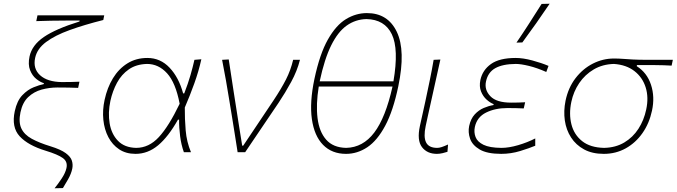

<svg xmlns="http://www.w3.org/2000/svg" viewBox="-20 -814 3619 1027"><path d="M272 193Q290 171 310 140.8Q330 110.5 335.5 85Q343 51 316.2 31.5Q289.5 12 223.5 -8Q130 -36.5 85.2 -85Q40.5 -133.5 59 -219.5Q71 -275 99.5 -304.8Q128 -334.5 160 -347.2Q192 -360 213.5 -364L215 -369Q195.5 -374.5 174 -391.8Q152.5 -409 140.8 -439Q129 -469 138 -512Q151 -572.5 214.5 -616Q278 -659.5 405 -699L406 -704H395Q368 -704 330.5 -704Q293 -704 252 -703.2Q211 -702.5 174 -701L180.5 -732H537.5L532.5 -707Q431 -681.5 352.8 -653.2Q274.5 -625 226.5 -589.2Q178.5 -553.5 168 -504.5Q155.5 -447 194.5 -411.5Q233.5 -376 310.5 -375Q337 -375 360 -375.5Q383 -376 405 -377L398 -344Q372 -345 345.8 -345.5Q319.5 -346 287 -346Q244 -346 202.8 -334.8Q161.5 -323.5 131 -294.8Q100.5 -266 89.5 -213.5Q78.5 -160.5 94.2 -127Q110 -93.5 149.8 -71.8Q189.5 -50 250 -31.5Q305 -14.5 331.5 5Q358 24.5 364.5 45.5Q371 66.5 366.5 88.5Q361 115.5 344.2 145Q327.5 174.5 316.5 192Z M705 9Q654 9 617.5 -15.2Q581 -39.5 559.5 -80.5Q538 -121.5 532.8 -173.2Q527.5 -225 539.5 -280Q553.5 -345 584.2 -395.5Q615 -446 661.5 -475Q708 -504 768.5 -504Q838 -504 887.2 -451.8Q936.5 -399.5 959.5 -314.5H965.5Q986 -367.5 998.8 -411.8Q1011.5 -456 1020 -494L1057 -497Q1043 -433.5 1019.5 -368Q996 -302.5 968.5 -239Q968 -178.5 973.2 -116.5Q978.5 -54.5 1001.5 0H963.5Q949.5 -39 943.5 -85Q937.5 -131 938 -174H932Q880.5 -82.5 825.8 -36.8Q771 9 705 9ZM708 -23Q776.5 -23 829.8 -80.8Q883 -138.5 941 -259Q919.5 -371.5 873.8 -421.8Q828 -472 766.5 -472Q709 -470.5 669.5 -443.2Q630 -416 606 -371.5Q582 -327 570.5 -274.5Q557 -211 566.5 -154Q576 -97 611 -60.8Q646 -24.5 708 -23Z M1251 0Q1244 -46 1236.2 -94.2Q1228.5 -142.5 1221.5 -186L1207 -274.5Q1198 -329.5 1188.5 -384.5Q1179 -439.5 1168 -494L1203.5 -496Q1215 -419 1230 -322.8Q1245 -226.5 1259 -137.5L1275.5 -35H1281L1444 -278.5Q1484.5 -339.5 1509.8 -389Q1535 -438.5 1548 -494H1584.5Q1569.5 -434.5 1537.5 -375.8Q1505.5 -317 1470 -264Q1425.5 -198 1380.8 -132.2Q1336 -66.5 1291.5 0Z M1831 9Q1755.5 9 1708.2 -39Q1661 -87 1648.2 -177Q1635.5 -267 1662 -392.5Q1690.5 -526 1734 -602.8Q1777.5 -679.5 1830.8 -711.8Q1884 -744 1942.5 -744Q2054.5 -744 2102.5 -643.8Q2150.5 -543.5 2110.5 -352.5Q2083 -221 2040.5 -141.5Q1998 -62 1944.8 -26.5Q1891.5 9 1831 9ZM1940 -712Q1881.5 -710.5 1834.5 -677.2Q1787.5 -644 1751.5 -571.2Q1715.5 -498.5 1690 -379H2084.5Q2114 -551.5 2075.8 -630.8Q2037.5 -710 1940 -712ZM1831.5 -23Q1921.5 -25 1982 -105Q2042.5 -185 2079.5 -351H1685Q1669.5 -256 1678.5 -182.5Q1687.5 -109 1724.8 -66.8Q1762 -24.5 1831.5 -23Z M2317 9Q2264.5 9 2237 -27.2Q2209.5 -63.5 2226 -140Q2234.5 -180.5 2241.5 -209.8Q2248.5 -239 2255 -271Q2268 -332.5 2279 -385.2Q2290 -438 2299.5 -494L2335.5 -495.5Q2315.5 -402.5 2297.5 -324Q2279.5 -245.5 2268 -191L2257 -140Q2244.5 -82 2259 -52.5Q2273.5 -23 2318.5 -23Q2329.5 -23 2343 -27.5Q2356.5 -32 2376.5 -41L2373.5 -2Q2363.5 1.5 2347.5 5.2Q2331.5 9 2317 9Z M2661 9Q2586 9 2546.2 -14.2Q2506.5 -37.5 2494.5 -72Q2482.5 -106.5 2489.5 -140Q2498 -179 2519.2 -202Q2540.5 -225 2567.5 -236.5Q2594.5 -248 2619.5 -252L2620.5 -257Q2602 -264 2582.8 -281.2Q2563.5 -298.5 2553 -325Q2542.5 -351.5 2549.5 -386Q2561 -439.5 2606.5 -471.8Q2652 -504 2738.5 -504Q2777.5 -504 2827 -490.8Q2876.5 -477.5 2914 -461.5L2902 -429Q2852.5 -451 2809.2 -461.5Q2766 -472 2739 -472Q2669 -471.5 2629.5 -449.5Q2590 -427.5 2579.5 -378Q2570 -334 2602.8 -299.5Q2635.5 -265 2714 -265Q2735 -265 2753 -265.5Q2771 -266 2789 -267L2781.5 -234Q2761 -235 2740.5 -235.5Q2720 -236 2694 -236Q2629 -236 2580.2 -212Q2531.5 -188 2520 -135Q2514 -106.5 2523.8 -81Q2533.5 -55.5 2566.2 -39.5Q2599 -23.5 2662 -23Q2702 -23 2751.5 -37.5Q2801 -52 2843 -73.5V-34.5Q2812 -21.5 2762.5 -6.2Q2713 9 2661 9ZM2742.5 -586Q2778 -638 2811.2 -689.8Q2844.5 -741.5 2877 -793L2920 -794Q2884.5 -741.5 2848.5 -690.2Q2812.5 -639 2774 -587Z M3209.5 9Q3148 9 3104.2 -14.8Q3060.5 -38.5 3034.5 -78.8Q3008.5 -119 3001.2 -169.8Q2994 -220.5 3005 -275Q3019.5 -345 3058.5 -395.8Q3097.5 -446.5 3151.2 -473.8Q3205 -501 3263.5 -501Q3290.5 -501 3312 -499.2Q3333.5 -497.5 3364 -495.8Q3394.5 -494 3448 -494H3579L3572.5 -463Q3530.5 -465.5 3484.8 -465.8Q3439 -466 3387 -466L3386 -460Q3441 -425 3462.2 -360.5Q3483.5 -296 3467.5 -222Q3453 -154 3416.5 -102Q3380 -50 3327 -20.5Q3274 9 3209.5 9ZM3211.5 -23Q3273.5 -24.5 3319.5 -52Q3365.5 -79.5 3395 -125.2Q3424.5 -171 3436.5 -228Q3450.5 -292.5 3433.8 -346.2Q3417 -400 3373.5 -433.8Q3330 -467.5 3264 -472Q3203.5 -470.5 3156.2 -442.8Q3109 -415 3078.2 -369.5Q3047.5 -324 3036 -269Q3022.5 -204.5 3036.5 -149Q3050.5 -93.5 3094 -59Q3137.5 -24.5 3211.5 -23Z"/></svg>

Font: Commissioner Flair Thin
Style: Italic
Weight: 100
Italic angle: -12°
Designer: Kostas Bartsokas
Foundry: Kostas Bartsokas
Version: Version 1.000; ttfautohint (v1.8.3)